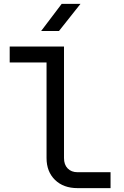

<svg xmlns="http://www.w3.org/2000/svg" viewBox="-20 -970 640 990"><path d="M380 0Q307 0 263.5 -42.5Q220 -85 220 -155V-648H30V-730H310V-155Q310 -121 329 -101.5Q348 -82 380 -82H550V0ZM192 -810 298 -950H395L284 -810Z"/></svg>

Font: JetBrainsMono NF
Style: Regular
Weight: 400
Designer: Philipp Nurullin, Konstantin Bulenkov
Foundry: JetBrains
Version: Version 2.251; ttfautohint (v1.8.3);Nerd Fonts 2.2.2